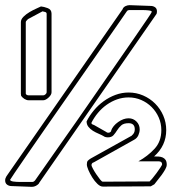

<svg xmlns="http://www.w3.org/2000/svg" viewBox="-44 -724 727 745"><path d="M565 -680Q565 -678 564.5 -674Q564 -670 562 -668L107 -13H108Q103 -7 95.5 -3Q88 1 80 1L1 -2Q-9 -2 -16.5 -7.5Q-24 -13 -24 -24Q-24 -32 -19 -40L433 -690H432Q436 -697 443.5 -700.5Q451 -704 459 -704L541 -701Q550 -701 557.5 -696Q565 -691 565 -680ZM293 -86Q293 -96 296.5 -100Q300 -104 308 -109L468 -198H467Q479 -207 479 -222Q479 -246 455 -246Q436 -246 426.5 -237.5Q417 -229 410.5 -218.5Q404 -208 396.5 -199.5Q389 -191 374 -191Q367 -191 360 -194H361Q351 -200 339 -205Q327 -210 316.5 -216.5Q306 -223 299 -232Q292 -241 292 -253Q303 -275 320 -295.5Q337 -316 358.5 -331.5Q380 -347 404.5 -356Q429 -365 455 -365Q485 -365 511.5 -353.5Q538 -342 558 -322Q578 -302 589.5 -275.5Q601 -249 601 -219Q601 -159 554 -117Q563 -117 571.5 -116.5Q580 -116 587 -113Q594 -110 598.5 -103.5Q603 -97 603 -85Q603 -77 597 -66.5Q591 -56 583.5 -45.5Q576 -35 567.5 -25Q559 -15 555 -9L541 -1L355 0Q345 0 334 -10.5Q323 -21 314 -35.5Q305 -50 299 -64Q293 -78 293 -86ZM459 -685Q451 -685 448 -680Q442 -671 419 -638Q396 -605 363 -557.5Q330 -510 290 -452.5Q250 -395 209 -336.5Q168 -278 129.5 -222.5Q91 -167 61 -123.5Q31 -80 13 -53.5Q-5 -27 -5 -26Q-3 -21 8.5 -19.5Q20 -18 34 -18Q48 -18 61.5 -18Q75 -18 81 -18Q87 -18 92 -24Q99 -33 121.5 -66Q144 -99 177.5 -146Q211 -193 251 -250.5Q291 -308 331.5 -366.5Q372 -425 410.5 -480.5Q449 -536 479 -579.5Q509 -623 527 -649.5Q545 -676 545 -678Q545 -682 533.5 -683.5Q522 -685 507.5 -685Q493 -685 479 -685Q465 -685 459 -685ZM355 -19 536 -20Q537 -20 538 -21Q539 -22 538 -22Q540 -23 547.5 -32Q555 -41 563.5 -52.5Q572 -64 578.5 -74Q585 -84 585 -86Q585 -98 572 -98H493Q529 -118 555.5 -146.5Q582 -175 582 -219Q582 -245 572 -268Q562 -291 544.5 -308.5Q527 -326 504 -336Q481 -346 455 -346Q432 -346 410.5 -338.5Q389 -331 370 -317.5Q351 -304 336 -286Q321 -268 311 -248Q310 -244 313.5 -242Q317 -240 320 -239L319 -240L370 -211L368 -212Q371 -209 376 -209Q385 -209 388 -217H387Q394 -236 414.5 -250.5Q435 -265 455 -265Q473 -265 485.5 -252.5Q498 -240 498 -222Q498 -211 493 -199.5Q488 -188 477 -182L318 -93L319 -94Q311 -91 311 -83Q311 -80 316.5 -69.5Q322 -59 329.5 -48Q337 -37 344 -28Q351 -19 355 -19ZM156 -366Q156 -356 144.5 -345.5Q133 -335 124 -335H67Q59 -335 51 -340Q43 -345 38 -352Q38 -354 37.5 -356Q37 -358 37 -360V-638Q37 -649 47 -659Q57 -669 70.5 -677Q84 -685 96.5 -690.5Q109 -696 115 -699Q126 -698 141 -692.5Q156 -687 156 -671ZM137 -670Q137 -676 131 -677.5Q125 -679 121 -680L63 -649H64Q62 -647 59 -644Q56 -641 56 -638V-360Q57 -360 57 -358Q61 -354 67 -354H124Q128 -354 132.5 -358Q137 -362 137 -366Z"/></svg>

Font: RonaldsonGothicLicht
Style: Regular
Weight: 400
Designer: Mr. Robertson for MacKellar, Smiths & Jordan Co. Philadelphia
Foundry: CAT-Fonts Peter Wiegel
Version: 1.000